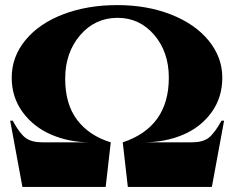

<svg xmlns="http://www.w3.org/2000/svg" viewBox="-20 -734 919 754"><path d="M850 -260H860L812 0H482L462 -175Q643 -235 643 -429Q643 -530 585.5 -597Q528 -664 442 -664Q353 -664 294.5 -595.5Q236 -527 236 -425Q236 -325 283 -263Q330 -201 415 -175L395 0H68L20 -260H30Q57 -210 80.5 -192.5Q104 -175 147 -175H335Q252 -175 182 -205Q112 -235 69 -293.5Q26 -352 26 -429Q26 -511 80 -576.5Q134 -642 228.5 -678Q323 -714 441 -714Q557 -714 651.5 -677Q746 -640 799.5 -574.5Q853 -509 853 -429Q853 -351 810.5 -292.5Q768 -234 698 -204.5Q628 -175 542 -175H732Q776 -175 799 -192.5Q822 -210 850 -260Z"/></svg>

Font: Cinzel Decorative Black
Style: Regular
Weight: 900
Designer: Natanael Gama
Version: Version 1.001;PS 001.001;hotconv 1.0.56;makeotf.lib2.0.21325